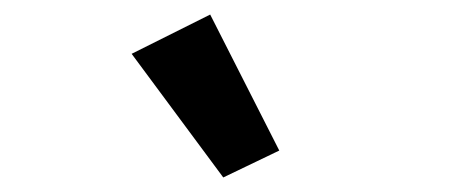

<svg xmlns="http://www.w3.org/2000/svg" viewBox="-20 -819 640 264"><path d="M287 -575 364 -612 269 -799 161 -745Z"/></svg>

Font: IBM Mono SemiBold
Style: Regular
Weight: 600
Monospace: yes
Designer: Mike Abbink, Paul van der Laan, Pieter van Rosmalen
Foundry: Bold Monday
Version: Version 2.3